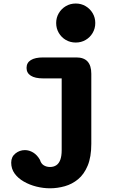

<svg xmlns="http://www.w3.org/2000/svg" viewBox="-20 -794 659 1063"><path d="M399.5 -558.5Q369 -558.5 344.5 -572.8Q320 -587 305.5 -611.8Q291 -636.5 291 -666.5Q291 -696.5 305.5 -721Q320 -745.5 344.5 -760Q369 -774.5 399.5 -774.5Q429.5 -774.5 454 -760Q478.5 -745.5 493 -721Q507.5 -696.5 507.5 -666.5Q507.5 -636.5 493 -611.8Q478.5 -587 454 -572.8Q429.5 -558.5 399.5 -558.5ZM42 106.5Q42 74.5 65.2 55.8Q88.5 37 118 37Q141.5 37 163.8 50.5Q186 64 201.5 91.5Q207 111.5 222 121Q237 130.5 257 130.5Q277 130.5 291.5 121Q306 111.5 313.8 90.8Q321.5 70 321.5 37V-360H218.5Q174 -360 150.5 -375Q127 -390 127 -418Q127 -446.5 150.5 -461.2Q174 -476 218.5 -476H403Q485.5 -476 485.5 -385.5V2.5Q485.5 75 465.5 123Q445.5 171 412.5 198.2Q379.5 225.5 338.8 237Q298 248.5 257 248.5Q219.5 248.5 181.5 239Q143.5 229.5 111.8 211.2Q80 193 61 166.8Q42 140.5 42 106.5Z"/></svg>

Font: Sono Monospace
Style: Bold
Weight: 700
Designer: Tyler Finck
Foundry: Tyler Finck
Version: Version 2.112